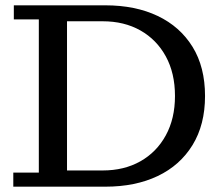

<svg xmlns="http://www.w3.org/2000/svg" viewBox="-20 -702 842 722"><path d="M232 0V-61H366Q447 -61 508 -95.5Q569 -130 603.5 -193Q638 -256 638 -341Q638 -427 603.5 -490Q569 -553 508 -587.5Q447 -622 366 -622H232V-682H376Q489 -682 573 -642Q657 -602 704 -526Q751 -450 751 -341Q751 -233 704 -156.5Q657 -80 573 -40Q489 0 376 0ZM30 0V-53H126V-629H32V-682H232V0Z"/></svg>

Font: Montagu Slab 24pt
Style: Regular
Weight: 400
Designer: Florian Karsten
Foundry: Florian Karsten
Version: Version 1.000